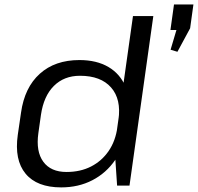

<svg xmlns="http://www.w3.org/2000/svg" viewBox="-20 -810 864 838"><path d="M247.2 7.9Q141.2 7.9 91.7 -51.9Q42.1 -111.7 57.6 -221.4L71.8 -318.6Q87.2 -428.3 153.7 -488.1Q220.1 -547.9 326.7 -547.9Q401.9 -547.9 453.5 -517.5Q505 -487 527.9 -431.2Q550.7 -375.3 539.7 -298.4L532.3 -246Q522 -169.1 482.9 -112Q443.7 -54.8 383.3 -23.5Q322.8 7.9 247.2 7.9ZM270.3 -59.4Q330.8 -59.4 377.5 -83.3Q424.3 -107.3 454.3 -151.1Q484.3 -194.8 492.5 -255.7L496.9 -286.6Q509.9 -377 464.9 -428.1Q420 -479.3 329.1 -479.3Q259.7 -479.3 215.2 -435Q170.7 -390.7 158.8 -309.2L147.4 -228.6Q136.2 -148.8 169 -104.1Q201.7 -59.4 270.3 -59.4ZM479.8 -167.7 560.4 -740H649.2L545.2 0H491.1ZM824.2 -790.5 809.8 -686.6 754.4 -584 724.5 -593 774.5 -761.2 793.7 -679.2H723.9L739.4 -790.5Z"/></svg>

Font: Pathway Extreme 8pt Thin
Style: Italic
Weight: 100
Italic angle: -8°
Designer: Eduardo Rodriguez Tunni
Foundry: Eduardo Rodriguez Tunni
Version: Version 1.000